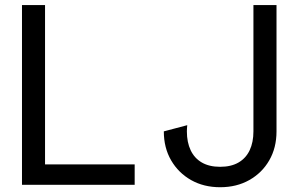

<svg xmlns="http://www.w3.org/2000/svg" viewBox="-20 -743 1200 772"><path d="M161.1 -722.7H68.4V0H521.5V-82H161.1ZM732.9 -239.7 638.7 -214.8Q638.7 -148.9 668 -98.4Q697.3 -47.9 748.3 -19Q799.3 9.8 865.2 9.8Q931.2 9.8 982.4 -19Q1033.7 -47.9 1062.7 -98.4Q1091.8 -148.9 1091.8 -214.8V-722.7H999V-214.8Q999 -170.9 983.9 -138.9Q968.8 -106.9 939 -89.6Q909.2 -72.3 865.2 -72.3Q821.3 -72.3 791.5 -89.6Q761.7 -106.9 746.6 -138.9Q731.4 -170.9 731.4 -214.8Q731.4 -221.7 731.9 -227.5Q732.4 -233.4 732.9 -239.7Z"/></svg>

Font: Giphurs
Style: Regular
Weight: 400
Version: Version 2.010